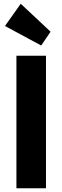

<svg xmlns="http://www.w3.org/2000/svg" viewBox="-20 -1003 332 1023"><path d="M67.5 0V-706H225V0ZM199.5 -760.5 6.5 -864.5 90.5 -983 249.5 -834Z"/></svg>

Font: Marine Company Thin
Style: Regular
Weight: 100
Designer: Rodrigo Fuenzalida
Foundry: fragTYPE
Version: Version 1.000